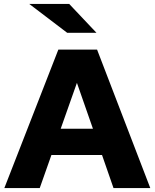

<svg xmlns="http://www.w3.org/2000/svg" viewBox="-20 -951 782 971"><path d="M2 0 275 -700H471L740 0H554L496 -167H240L181 0ZM287 -300H450L369 -532ZM320 -785 128 -931H330L468 -785Z"/></svg>

Font: Red Hat Text
Style: Bold
Weight: 700
Designer: Pentagram, MCKL
Foundry: MCKL
Version: Version 1.030